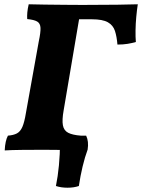

<svg xmlns="http://www.w3.org/2000/svg" viewBox="-20 -699 663 896"><path d="M2 3Q4 -42 17 -66Q43 -68 59 -76.5Q75 -85 84.5 -107Q94 -129 101 -172L161 -506Q170 -548 169 -569Q168 -590 153.5 -598.5Q139 -607 107 -610Q106 -624 107.5 -641Q109 -658 114 -679Q144 -678 190.5 -677.5Q237 -677 284.5 -676.5Q332 -676 365 -676Q470 -676 528 -677Q586 -678 623 -679Q619 -653 616 -621Q613 -589 612.5 -557.5Q612 -526 614 -503Q597 -498 576 -494.5Q555 -491 528 -491Q525 -528 516.5 -554.5Q508 -581 483.5 -595Q459 -609 409 -609H349L277 -184Q269 -139 273.5 -114.5Q278 -90 298 -79.5Q318 -69 357 -66Q360 -52 359.5 -33Q359 -14 357 3Q339 2 309 1.5Q279 1 245.5 0.5Q212 0 183 0Q135 0 83.5 0.5Q32 1 2 3ZM241 169Q250 125 255 72.5Q260 20 260 -33L306 -66H382Q395 -39 389 -1Q376 34 365.5 78Q355 122 348 169Q325 177 295 177Q265 177 241 169Z"/></svg>

Font: Vollkorn ExtraBold
Style: Italic
Weight: 800
Italic angle: -11°
Designer: Friedrich Althausen
Foundry: Friedrich Althausen
Version: Version 5.000; ttfautohint (v1.8.3)